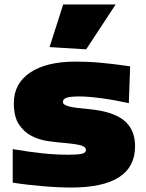

<svg xmlns="http://www.w3.org/2000/svg" viewBox="-20 -828 655 860"><path d="M202 -617 263 -808H498L366 -607ZM298 12Q271 12 238.5 10.5Q206 9 171.5 6Q137 3 102 -1Q67 -5 37 -10V-160Q114 -147 172.5 -141Q231 -135 285 -135Q330 -135 347.5 -139.5Q365 -144 365 -156Q365 -169 346.5 -175.5Q328 -182 276 -187Q239 -190 198 -195.5Q157 -201 122.5 -218.5Q88 -236 65 -270.5Q42 -305 42 -366Q42 -454 115 -503Q188 -552 318 -552Q344 -552 370 -551Q396 -550 425 -547.5Q454 -545 487.5 -541Q521 -537 563 -531L557 -366Q494 -380 434 -388Q374 -396 336 -396Q296 -396 279 -390.5Q262 -385 262 -372Q262 -365 267.5 -360.5Q273 -356 286.5 -352Q300 -348 323 -345Q346 -342 380 -339Q486 -329 535.5 -288.5Q585 -248 585 -173Q585 12 298 12Z"/></svg>

Font: Encode Sans Wide
Style: Black
Weight: 900
Designer: Pablo Impallari, Andres Torresi
Foundry: Pablo Impallari, Andres Torresi
Version: Version 1.000; ttfautohint (v1.00) -l 8 -r 50 -G 200 -x 14 -